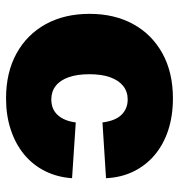

<svg xmlns="http://www.w3.org/2000/svg" viewBox="2 -580 589 632"><g transform="rotate(-90 296.0 -264.5)"><path d="M287.6 10.7Q230 10.7 182.6 -4.9Q135.3 -20.5 100.8 -49.8Q66.4 -79.1 46.9 -119.4Q27.3 -159.7 24.9 -209.5L208.5 -221.2Q210.9 -201.7 216.8 -186Q222.7 -170.4 232.4 -159.9Q242.2 -149.4 255.1 -143.8Q268.1 -138.2 284.2 -138.2Q310.1 -138.2 328.6 -153.1Q347.2 -168 357.2 -196Q367.2 -224.1 367.2 -264.2Q367.2 -304.7 357.2 -332.8Q347.2 -360.8 328.6 -375.2Q310.1 -389.6 284.2 -389.6Q268.1 -389.6 255.1 -384.3Q242.2 -378.9 232.7 -368.4Q223.1 -357.9 217 -343Q210.9 -328.1 208.5 -309.1L24.9 -321.3Q28.3 -370.1 48.3 -410.2Q68.4 -450.2 102.8 -478.8Q137.2 -507.3 184.1 -522.9Q231 -538.6 287.6 -538.6Q373 -538.6 435.5 -504.2Q498 -469.7 532 -408Q565.9 -346.2 565.9 -263.7Q565.9 -181.6 532 -119.9Q498 -58.1 435.5 -23.7Q373 10.7 287.6 10.7Z"/></g></svg>

Font: Inter 24pt Black
Style: Regular
Weight: 900
Designer: Rasmus Andersson
Foundry: rsms
Version: Version 4.001;git-66647c0bb